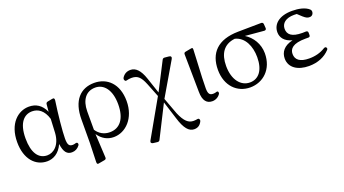

<svg xmlns="http://www.w3.org/2000/svg" viewBox="-57 -1085 3313 1850"><g transform="rotate(-20 1599.0 -160.0)"><path d="M257 21C318 21 382 -11 420 -97C431 -10 461 21 510 21C543 21 570 6 589 -19C596 -29 596 -36 591 -45C586 -52 578 -52 566 -48C559 -46 551 -44 541 -44C505 -44 491 -62 491 -126C491 -198 508 -369 528 -505C529 -516 528 -522 524 -526C520 -530 513 -530 503 -528L457 -519C446 -517 439 -510 438 -499L431 -423C396 -502 339 -535 268 -535C157 -535 46 -442 46 -250C46 -78 137 21 257 21ZM134 -257C134 -419 201 -482 282 -482C342 -482 399 -447 427 -352L420 -211C412 -87 341 -33 277 -33C187 -33 134 -111 134 -257Z M703 -245 702 -3 696 189C696 200 698 206 702 209C706 212 711 211 721 209L777 199C789 197 796 190 795 177L782 -67C822 -8 876 21 940 21C1061 21 1173 -88 1173 -264C1173 -442 1069 -535 938 -535C796 -535 703 -439 703 -245ZM782 -111V-300C783 -418 838 -489 932 -489C1020 -489 1086 -410 1086 -263C1086 -118 1025 -36 920 -36C860 -36 813 -64 782 -111Z M1256 195C1260 201 1266 204 1276 205L1317 210C1328 211 1337 208 1342 197L1506 -128L1564 55C1598 168 1640 215 1693 215C1731 215 1755 198 1772 165C1777 155 1776 147 1772 140C1768 133 1761 131 1749 134C1738 136 1726 137 1714 137C1663 137 1624 104 1585 12L1522 -158L1720 -496C1725 -505 1726 -512 1722 -519C1718 -525 1711 -527 1701 -528L1660 -532C1649 -533 1640 -529 1635 -518L1490 -236L1436 -397C1404 -493 1361 -533 1308 -533C1271 -533 1242 -517 1222 -485C1217 -475 1217 -467 1222 -458C1226 -449 1234 -447 1246 -451C1258 -454 1273 -457 1291 -457C1350 -457 1382 -434 1417 -347L1473 -206L1258 173C1253 182 1252 190 1256 195Z M1950 21C1983 21 2014 4 2031 -22C2037 -30 2036 -38 2033 -45C2030 -52 2021 -53 2009 -48C2002 -46 1993 -44 1982 -44C1948 -44 1931 -58 1931 -117C1931 -181 1934 -250 1942 -401C1943 -427 1944 -456 1946 -488C1946 -494 1946 -501 1947 -507C1947 -518 1946 -523 1943 -526C1940 -529 1933 -528 1923 -526L1870 -516C1858 -514 1852 -508 1852 -495L1857 -111C1857 -14 1895 21 1950 21Z M2339 21C2470 21 2582 -76 2582 -241C2582 -337 2530 -419 2458 -463L2651 -446C2664 -445 2673 -453 2672 -466L2669 -508C2668 -520 2660 -527 2648 -527L2410 -524C2199 -521 2102 -415 2102 -244C2102 -79 2206 21 2339 21ZM2189 -252C2189 -376 2240 -458 2357 -471C2454 -447 2500 -344 2500 -231C2500 -98 2442 -25 2352 -25C2260 -25 2189 -109 2189 -252Z M2942 21C3031 21 3106 -10 3157 -66C3164 -74 3164 -82 3158 -90C3152 -98 3143 -97 3132 -91C3086 -62 3031 -47 2968 -47C2873 -47 2830 -83 2830 -142C2830 -195 2867 -239 2998 -239C3006 -239 3013 -239 3025 -239C3039 -238 3046 -245 3046 -258V-282C3046 -295 3039 -302 3025 -302C3011 -301 3000 -301 2989 -301C2879 -301 2841 -339 2841 -396C2841 -452 2886 -492 2972 -492C2982 -492 2992 -492 3000 -491L3043 -451C3073 -425 3086 -420 3108 -420C3130 -420 3147 -436 3148 -462C3148 -472 3145 -479 3138 -486C3099 -522 3033 -535 2967 -535C2831 -535 2764 -470 2764 -389C2764 -333 2799 -287 2875 -267C2783 -246 2744 -192 2744 -126C2744 -33 2826 21 2942 21Z"/></g></svg>

Font: 寒蝉锦书宋 Text
Style: Regular
Weight: 400
Designer: 寒蝉锦书宋{Warren} 思源宋体{Ryoko NISHIZUKA 西塚涼子 (kana & ideographs); Frank Grießhammer (Latin, Greek & Cyrillic); Wenlong ZHANG 
Foundry: Adobe & ChillType
Version: Version 2.000;Glyphs 3.1.1 (3135)